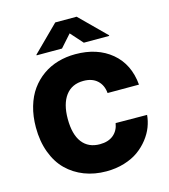

<svg xmlns="http://www.w3.org/2000/svg" viewBox="-137 -1065 1041 1183"><g transform="rotate(-15 384.0 -474.0)"><path d="M725.9 -454.5H525.6Q521.3 -505.3 488.8 -535.3Q456.3 -565.3 400.6 -565.3Q326.7 -565.3 286.9 -512.3Q247.2 -459.2 247.2 -363.6Q247.2 -264.6 286.6 -213.2Q326 -161.9 399.1 -161.9Q452.8 -161.9 485.4 -188.7Q518.1 -215.6 525.6 -262.8L725.9 -261.4Q722.7 -223.4 708.3 -185.7Q693.9 -148.1 666.2 -112.6Q638.5 -77.1 600.9 -49.9Q563.2 -22.7 509.9 -6.4Q456.7 9.9 394.9 9.9Q319.6 9.9 255.7 -14.7Q191.8 -39.4 144.5 -85.8Q97.3 -132.1 70.7 -203.5Q44 -274.9 44 -363.6Q44 -435 61.6 -495.6Q79.2 -556.1 111 -600.3Q142.8 -644.5 186.6 -675.6Q230.5 -706.7 283.2 -721.9Q335.9 -737.2 394.9 -737.2Q534.4 -737.2 624.3 -662.5Q714.1 -587.7 725.9 -454.5ZM325.3 -791.9H163.4V-796.2L326.7 -958.1H463.1L626.4 -796.2V-791.9H464.5L394.9 -870Z"/></g></svg>

Font: Karasuma Gothic
Style: Black
Weight: 900
Designer: Rasmus Andersson / Ryoko Nishizuka
Foundry: Genbu
Version: Version 1.00